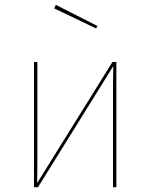

<svg xmlns="http://www.w3.org/2000/svg" viewBox="-20 -775 623 795"><path d="M211.1 -755 204.6 -740.1 378 -657.3 383.3 -667.4ZM461.8 -518.3H445.6L133.8 -17C134.7 -60.9 134.7 -97.3 134.7 -136V-518.3H120.7V0H137.4L449.1 -501.3C448.3 -465.1 447.9 -431.4 447.9 -394V0H461.9Z"/></svg>

Font: Fira Sans Hair
Style: Regular
Weight: 100
Designer: bBox Type GmbH & Carrois Corporate GbR & Edenspiekermann AG
Foundry: bBox Type GmbH & Carrois Corporate GbR & Edenspiekermann AG
Version: Version 4.300;PS 004.300;hotconv 1.0.88;makeotf.lib2.5.64775